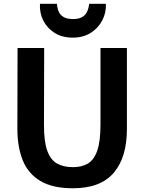

<svg xmlns="http://www.w3.org/2000/svg" viewBox="-20 -1000 772 1028"><path d="M370 8Q262 8 196.5 -30.8Q131 -69.5 102 -141.2Q73 -213 73 -311.5L74 -743H216.5L215.5 -333.5Q215 -242.5 233 -193Q251 -143.5 285.8 -124.2Q320.5 -105 371 -105Q418 -105 450.8 -124.5Q483.5 -144 500.8 -193.8Q518 -243.5 518 -333.5V-743H659.5V-309Q659.5 -157.5 589 -74.8Q518.5 8 370 8ZM370 -798.5Q312 -798.5 271.8 -824.2Q231.5 -850 211.2 -891.2Q191 -932.5 194 -979.5H285Q285.5 -972.5 287.5 -959.5Q289.5 -946.5 297.2 -932Q305 -917.5 322.5 -907.8Q340 -898 370.5 -898Q401 -898 418.2 -907.8Q435.5 -917.5 443.5 -932Q451.5 -946.5 454 -959.5Q456.5 -972.5 457.5 -979.5H547Q549 -932.5 527.8 -891.2Q506.5 -850 466 -824.2Q425.5 -798.5 370 -798.5Z"/></svg>

Font: Merriweather Sans SemiBold
Style: Regular
Weight: 600
Designer: Eben Sorkin
Foundry: Eben Sorkin
Version: Version 2.001